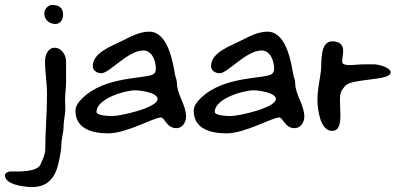

<svg xmlns="http://www.w3.org/2000/svg" viewBox="-121 -655 1599 776"><path d="M58 -600C58 -575 79 -558 103 -558C123 -558 134 -577 134 -595C134 -624 117 -635 90 -635C72 -635 58 -617 58 -600ZM-101 54C-101 92 -20 101 8 101C81 101 107 53 119 -12C122 -31 127 -50 127 -70C127 -95 136 -118 136 -143C136 -162 140 -180 142 -198C144 -216 142 -234 142 -252C142 -275 146 -299 146 -322V-408C146 -433 127 -462 100 -462C72 -462 61 -431 61 -408C61 -363 69 -318 69 -273C69 -199 62 -125 62 -51C62 -39 57 -24 52 -12L43 9C29 42 -48 38 -78 38C-87 38 -101 43 -101 54Z M184 -207C184 -133 255 -116 316 -116C392 -116 499 -180 530 -180C545 -180 552 -137 592 -137C616 -137 631 -161 631 -183C631 -232 594 -272 594 -320C594 -333 588 -343 586 -355C577 -410 556 -527 482 -527C443 -527 407 -507 373 -490C332 -469 254 -443 254 -388C254 -369 272 -359 289 -359C321 -359 396 -451 458 -451C495 -451 509 -407 509 -376C509 -368 506 -361 500 -356C472 -335 305 -350 212 -258C198 -244 184 -228 184 -207ZM269 -203C269 -256 383 -290 426 -290C445 -290 516 -281 516 -255C516 -219 365 -186 334 -186C322 -186 269 -187 269 -203Z M662 -207C662 -133 733 -116 794 -116C870 -116 977 -180 1008 -180C1023 -180 1030 -137 1070 -137C1094 -137 1109 -161 1109 -183C1109 -232 1072 -272 1072 -320C1072 -333 1066 -343 1064 -355C1055 -410 1034 -527 960 -527C921 -527 885 -507 851 -490C810 -469 732 -443 732 -388C732 -369 750 -359 767 -359C799 -359 874 -451 936 -451C973 -451 987 -407 987 -376C987 -368 984 -361 978 -356C950 -335 783 -350 690 -258C676 -244 662 -228 662 -207ZM747 -203C747 -256 861 -290 904 -290C923 -290 994 -281 994 -255C994 -219 843 -186 812 -186C800 -186 747 -187 747 -203Z M1458 -362C1458 -383 1407 -395 1391 -395H1353C1332 -395 1312 -392 1291 -392C1284 -392 1262 -393 1262 -404C1262 -419 1266 -435 1266 -451C1266 -478 1246 -488 1222 -488C1170 -488 1180 -401 1176 -368C1171 -329 1162 -291 1162 -252C1162 -216 1172 -126 1221 -126C1281 -126 1238 -254 1260 -289C1264 -295 1269 -302 1274 -308C1301 -339 1458 -328 1458 -362Z"/></svg>

Font: ChillLongCangKaiShu Medium
Style: Regular
Weight: 500
Version: Version 3.500;Glyphs 3.1.1 (3135)